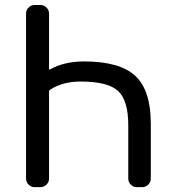

<svg xmlns="http://www.w3.org/2000/svg" viewBox="-20 -775 696 774"><path d="M497.1 -269.5Q497.1 -371.1 455.6 -408.7Q414.1 -446.3 304.7 -446.3Q232.4 -446.3 181.6 -413.1Q177.7 -410.2 177.7 -406.2V-54.7Q177.7 -41 167.5 -30.8Q157.2 -20.5 142.6 -20.5H119.1Q105.5 -20.5 95.2 -30.8Q85 -41 85 -54.7V-720.7Q85 -734.4 95.2 -744.6Q105.5 -754.9 119.1 -754.9H142.6Q157.2 -754.9 167.5 -744.6Q177.7 -734.4 177.7 -720.7V-498Q177.7 -493.2 181.6 -495.1Q238.3 -527.3 319.3 -527.3Q462.9 -527.3 525.4 -469.2Q587.9 -411.1 587.9 -276.4V-54.7Q587.9 -41 577.6 -30.8Q567.4 -20.5 552.7 -20.5H531.2Q517.6 -20.5 507.3 -30.8Q497.1 -41 497.1 -54.7Z"/></svg>

Font: Gen Jyuu GothicL Regular
Style: Regular
Weight: 400
Designer: [Source Han Sans]
Ryoko NISHIZUKA  (kana & ideographs); Paul D. Hunt (Latin, Greek & Cyrillic); Wenlong ZHANG  (bopomofo
Version: Version 1.002.20150607